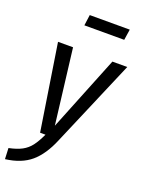

<svg xmlns="http://www.w3.org/2000/svg" viewBox="-185 -814 829 1105"><g transform="rotate(20 229.5 -261.0)"><path d="M244 5Q204 101 146 150.5Q88 200 -9 212L-12 145Q37 135 67.5 118.5Q98 102 119 74.5Q140 47 162 0H129L47 -527H139L195 -67L380 -527H471ZM157 -668 166 -734H411L401 -668Z"/></g></svg>

Font: Fira Sans Condensed
Style: Italic
Weight: 400
Width: 3
Italic angle: -8°
Designer: bBox Type GmbH & Carrois Corporate GbR & Edenspiekermann AG
Foundry: bBox Type GmbH & Carrois Corporate GbR & Edenspiekermann AG
Version: Version 4.301